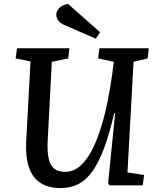

<svg xmlns="http://www.w3.org/2000/svg" viewBox="-20 -948 805 982"><path d="M632 -66 717 -53 710 0H540L533 -12L569 -369H564Q540 -265 513 -192Q486 -119 454 -73.5Q422 -28 381.5 -7Q341 14 290 14Q228 14 187 -12.5Q146 -39 128 -92.5Q110 -146 114 -225L136 -634L60 -649L67 -701H335L329 -649L245 -632L224 -230Q221 -172 229 -136.5Q237 -101 257.5 -85Q278 -69 314 -69Q355 -69 389.5 -99Q424 -129 450.5 -180.5Q477 -232 497 -297Q517 -362 531 -432.5Q545 -503 554 -569L562 -632L482 -649L488 -701H741L735 -649L663 -632ZM492 -783 470 -750 312 -819Q289 -828 278.5 -842.5Q268 -857 268 -873Q268 -885 275 -896.5Q282 -908 295.5 -916.5Q309 -925 328 -928Z"/></svg>

Font: Literata Medium
Style: Italic
Weight: 500
Italic angle: -2°
Designer: Latin by Veronika Burian and Jose Scaglione. Greek by Irene Vlachou. Cyrillic by Vera Evstafieva
Foundry: TypeTogether
Version: Version 3.103;gftools[0.9.29]